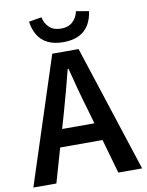

<svg xmlns="http://www.w3.org/2000/svg" viewBox="-94 -912 747 977"><g transform="rotate(-10 279.0 -423.0)"><path d="M-2 0 211 -654H347L560 0H437L338 -348Q322 -400 307.5 -455Q293 -510 279 -564H275Q261 -510 246.5 -455Q232 -400 217 -348L117 0ZM124 -177V-268H432V-177ZM278 -702Q230 -702 197 -718.5Q164 -735 146 -765.5Q128 -796 123 -835L189 -846Q195 -814 217.5 -793Q240 -772 278 -772Q316 -772 338.5 -793Q361 -814 367 -846L433 -835Q428 -796 410 -765.5Q392 -735 359 -718.5Q326 -702 278 -702Z"/></g></svg>

Font: Mada SemiBold
Style: Regular
Weight: 600
Designer: Khaled Hosny
Version: Version 1.5